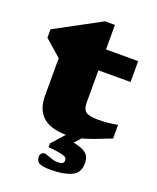

<svg xmlns="http://www.w3.org/2000/svg" viewBox="-163 -767 899 1097"><g transform="rotate(20 286.5 -219.0)"><path d="M283 232.5Q226.5 232.5 208.8 221.5Q191 210.5 191 186.5Q191 170 199.5 163Q208 156 216.5 156Q223 156 237 161.5Q251 167 268.2 172.5Q285.5 178 301.5 178Q323.5 178 331.8 172.2Q340 166.5 340 153.5Q340 142.5 332 136Q324 129.5 299.2 124.5Q274.5 119.5 225 114.5V92L294 15Q105.5 13 105.5 -154.5V-382.5L5 -470.5V-521.5L282.5 -671H342.5V-522H538V-395H342.5V-198.5Q342.5 -159 362 -144Q381.5 -129 438 -129Q462.5 -129 491 -131.5Q519.5 -134 554.5 -140.5V-57.5Q495 -33.5 455 -18.8Q415 -4 385 3.5L350.5 41.5Q394 50.5 415.8 63Q437.5 75.5 444.8 92.5Q452 109.5 452 131.5Q452 190 404.8 211.2Q357.5 232.5 283 232.5Z"/></g></svg>

Font: Newsreader Caption ExtraBold
Style: Regular
Weight: 800
Designer: Hugues Gentile
Foundry: Production Type
Version: Version 1.001